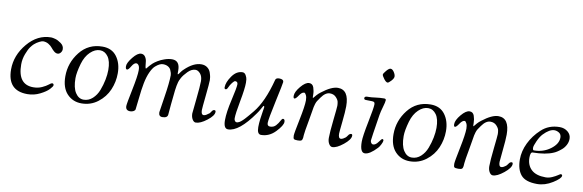

<svg xmlns="http://www.w3.org/2000/svg" viewBox="-48 -1034 4357 1434"><g transform="rotate(10 2130.5 -317.0)"><path d="M32 -149Q32 -256 107.5 -346Q183 -436 286 -436Q296 -436 317 -430.5Q338 -425 362 -407.5Q386 -390 386 -364Q386 -349 376 -337Q366 -325 353 -325Q339 -325 325.5 -336.5Q312 -348 302 -361Q292 -374 273.5 -385.5Q255 -397 231 -397Q223 -397 203.5 -387.5Q184 -378 166 -362Q156 -353 143 -335.5Q130 -318 115 -279Q100 -240 100 -199Q100 -46 218 -46Q254 -46 283.5 -59.5Q313 -73 329.5 -86.5Q346 -100 352 -100Q365 -100 365 -87Q365 -78 344 -55.5Q323 -33 278 -10.5Q233 12 183 12Q32 12 32 -149Z M440 -169Q440 -271 504.5 -353Q569 -435 676 -435Q747 -435 784.5 -384.5Q822 -334 822 -258Q822 -193 796.5 -133Q771 -73 717 -31.5Q663 10 593 10Q527 10 483.5 -36Q440 -82 440 -169ZM517 -168Q517 -96 541.5 -58Q566 -20 604 -20Q642 -20 671.5 -47Q701 -74 716.5 -114.5Q732 -155 740 -195.5Q748 -236 748 -270Q748 -337 723.5 -371Q699 -405 662 -405Q624 -405 589 -371.5Q554 -338 537 -280Q517 -210 517 -168Z M873 -322Q873 -347 907.5 -390Q942 -433 969 -433Q989 -433 1000 -417Q1011 -401 1013 -381.5Q1015 -362 1017 -346Q1019 -330 1023 -330Q1025 -330 1029.5 -336Q1034 -342 1043 -352.5Q1052 -363 1064.5 -374.5Q1077 -386 1098.5 -399Q1120 -412 1146 -421Q1177 -432 1204 -432Q1263 -432 1263 -358V-337Q1263 -329 1265 -329Q1268 -329 1272 -334.5Q1276 -340 1284 -351Q1292 -362 1302 -371Q1366 -433 1426 -433Q1453 -433 1471.5 -419Q1490 -405 1497 -384Q1504 -363 1506 -350Q1508 -337 1508 -327Q1508 -303 1498 -207.5Q1488 -112 1488 -97Q1488 -62 1508 -62Q1516 -62 1526.5 -68Q1537 -74 1544 -80L1551 -85Q1554 -89 1558.5 -95.5Q1563 -102 1565 -105Q1567 -108 1571.5 -110.5Q1576 -113 1581 -113Q1591 -113 1591 -101Q1591 -72 1542 -34.5Q1493 3 1459 3Q1444 3 1433 -15.5Q1422 -34 1422 -60Q1422 -64 1433 -168Q1444 -272 1444 -308Q1444 -344 1426.5 -364.5Q1409 -385 1390 -385Q1360 -385 1332 -356.5Q1304 -328 1291.5 -304.5Q1279 -281 1277 -271Q1270 -247 1265 -207Q1260 -167 1253.5 -96.5Q1247 -26 1247 -21Q1245 6 1206 6Q1178 6 1178 -26Q1178 -30 1196 -143.5Q1214 -257 1214 -313Q1214 -320 1211.5 -329.5Q1209 -339 1203 -352.5Q1197 -366 1181.5 -375Q1166 -384 1143 -384Q1132 -384 1118.5 -378Q1105 -372 1087 -356.5Q1069 -341 1052.5 -305Q1036 -269 1026 -218Q1017 -173 1009.5 -100Q1002 -27 1000 -17Q999 -8 987.5 -1.5Q976 5 962 5Q927 5 927 -29Q927 -46 949.5 -155Q972 -264 972 -307Q972 -333 964 -344.5Q956 -356 946 -356Q929 -356 912 -327Q895 -298 885 -298Q873 -298 873 -322Z M1626 -294Q1626 -332 1659.5 -380Q1693 -428 1739 -428Q1755 -428 1764.5 -411Q1774 -394 1775.5 -380.5Q1777 -367 1777 -355Q1777 -310 1758.5 -212.5Q1740 -115 1740 -79Q1740 -67 1746 -59.5Q1752 -52 1758 -52Q1763 -52 1768.5 -53.5Q1774 -55 1780 -58.5Q1786 -62 1791 -66Q1796 -70 1803.5 -77Q1811 -84 1815.5 -89Q1820 -94 1828.5 -103.5Q1837 -113 1842 -119Q1847 -125 1857 -137Q1867 -149 1872 -155Q1943 -241 1988 -414Q1992 -430 2017 -430Q2050 -430 2050 -408Q2050 -398 2019.5 -257Q1989 -116 1989 -88Q1989 -64 2011 -64Q2038 -64 2054.5 -82.5Q2071 -101 2080 -119.5Q2089 -138 2097 -138Q2111 -138 2111 -117Q2111 -90 2064 -40.5Q2017 9 1955 9Q1925 9 1925 -45Q1925 -73 1929.5 -109Q1934 -145 1938.5 -170Q1943 -195 1943 -197Q1943 -208 1938 -208Q1936 -208 1932 -201.5Q1928 -195 1919 -178.5Q1910 -162 1897 -144Q1788 11 1705 11Q1671 11 1671 -53Q1671 -113 1693.5 -210Q1716 -307 1716 -332Q1716 -353 1696 -353Q1689 -353 1675 -335.5Q1661 -318 1651 -295Q1645 -281 1636 -281Q1626 -281 1626 -294Z M2145 -321Q2145 -351 2180 -393Q2215 -435 2243 -435Q2269 -435 2278 -408.5Q2287 -382 2287 -356Q2287 -330 2289 -330Q2291 -330 2295.5 -336Q2300 -342 2311.5 -355Q2323 -368 2339 -380Q2412 -437 2461 -437Q2545 -437 2545 -312Q2545 -272 2536.5 -193Q2528 -114 2528 -102Q2528 -66 2547 -66Q2555 -66 2565 -71.5Q2575 -77 2581 -82L2587 -88Q2590 -91 2594.5 -98Q2599 -105 2601.5 -107.5Q2604 -110 2608.5 -112.5Q2613 -115 2618 -115Q2627 -115 2627 -103Q2627 -74 2577.5 -34Q2528 6 2495 6Q2480 6 2469 -12.5Q2458 -31 2458 -57Q2458 -100 2468.5 -195Q2479 -290 2479 -304Q2479 -318 2476 -333.5Q2473 -349 2455.5 -367.5Q2438 -386 2409 -386Q2375 -386 2344 -342Q2330 -322 2324 -313Q2318 -304 2313 -288.5Q2308 -273 2306.5 -264Q2305 -255 2299.5 -222.5Q2294 -190 2289 -161Q2280 -114 2275.5 -84.5Q2271 -55 2270.5 -46.5Q2270 -38 2269.5 -32.5Q2269 -27 2269 -24Q2267 -8 2259.5 -3Q2252 2 2232 2Q2210 2 2203.5 -3Q2197 -8 2197 -29Q2197 -46 2219 -153Q2241 -260 2241 -303Q2241 -327 2233.5 -342.5Q2226 -358 2218 -358Q2201 -358 2182.5 -330Q2164 -302 2154 -302Q2145 -302 2145 -321Z M2773 -593Q2773 -601 2792 -623.5Q2811 -646 2823 -646Q2837 -646 2849.5 -627Q2862 -608 2862 -593Q2862 -579 2844 -559.5Q2826 -540 2818 -540Q2806 -540 2789.5 -562Q2773 -584 2773 -593ZM2667 -396Q2667 -410 2690 -410H2700Q2718 -410 2750.5 -414.5Q2783 -419 2814 -419Q2828 -419 2828 -408Q2828 -395 2816.5 -356Q2805 -317 2801 -292Q2771 -103 2771 -93Q2771 -83 2777 -74.5Q2783 -66 2791 -66Q2811 -66 2829.5 -92Q2848 -118 2853 -118Q2863 -118 2863 -107Q2863 -98 2853 -78Q2843 -58 2834 -49Q2779 10 2742 10Q2705 10 2705 -73Q2705 -113 2727.5 -224.5Q2750 -336 2750 -362Q2750 -374 2745 -378.5Q2740 -383 2726 -383Q2714 -383 2698.5 -383.5Q2683 -384 2681 -384Q2667 -384 2667 -396Z M2929 -169Q2929 -271 2993.5 -353Q3058 -435 3165 -435Q3236 -435 3273.5 -384.5Q3311 -334 3311 -258Q3311 -193 3285.5 -133Q3260 -73 3206 -31.5Q3152 10 3082 10Q3016 10 2972.5 -36Q2929 -82 2929 -169ZM3006 -168Q3006 -96 3030.5 -58Q3055 -20 3093 -20Q3131 -20 3160.5 -47Q3190 -74 3205.5 -114.5Q3221 -155 3229 -195.5Q3237 -236 3237 -270Q3237 -337 3212.5 -371Q3188 -405 3151 -405Q3113 -405 3078 -371.5Q3043 -338 3026 -280Q3006 -210 3006 -168Z M3362 -321Q3362 -351 3397 -393Q3432 -435 3460 -435Q3486 -435 3495 -408.5Q3504 -382 3504 -356Q3504 -330 3506 -330Q3508 -330 3512.5 -336Q3517 -342 3528.5 -355Q3540 -368 3556 -380Q3629 -437 3678 -437Q3762 -437 3762 -312Q3762 -272 3753.5 -193Q3745 -114 3745 -102Q3745 -66 3764 -66Q3772 -66 3782 -71.5Q3792 -77 3798 -82L3804 -88Q3807 -91 3811.5 -98Q3816 -105 3818.5 -107.5Q3821 -110 3825.5 -112.5Q3830 -115 3835 -115Q3844 -115 3844 -103Q3844 -74 3794.5 -34Q3745 6 3712 6Q3697 6 3686 -12.5Q3675 -31 3675 -57Q3675 -100 3685.5 -195Q3696 -290 3696 -304Q3696 -318 3693 -333.5Q3690 -349 3672.5 -367.5Q3655 -386 3626 -386Q3592 -386 3561 -342Q3547 -322 3541 -313Q3535 -304 3530 -288.5Q3525 -273 3523.5 -264Q3522 -255 3516.5 -222.5Q3511 -190 3506 -161Q3497 -114 3492.5 -84.5Q3488 -55 3487.5 -46.5Q3487 -38 3486.5 -32.5Q3486 -27 3486 -24Q3484 -8 3476.5 -3Q3469 2 3449 2Q3427 2 3420.5 -3Q3414 -8 3414 -29Q3414 -46 3436 -153Q3458 -260 3458 -303Q3458 -327 3450.5 -342.5Q3443 -358 3435 -358Q3418 -358 3399.5 -330Q3381 -302 3371 -302Q3362 -302 3362 -321Z M3891 -147Q3891 -210 3921 -272Q3951 -334 4004 -383Q4060 -436 4143 -436Q4179 -436 4204.5 -415Q4230 -394 4230 -362Q4230 -337 4218 -314.5Q4206 -292 4188 -277Q4170 -262 4156.5 -253.5Q4143 -245 4133 -241Q4075 -215 3976 -214Q3959 -214 3959 -173Q3959 -115 3995 -81.5Q4031 -48 4103 -48Q4128 -48 4152.5 -59Q4177 -70 4192.5 -80.5Q4208 -91 4211 -91Q4223 -91 4223 -81Q4223 -60 4165.5 -24Q4108 12 4049 12Q3960 12 3925.5 -30Q3891 -72 3891 -147ZM3973 -251Q3973 -231 3982 -231Q4053 -231 4107 -271Q4161 -311 4161 -359Q4161 -384 4143.5 -395Q4126 -406 4108 -406Q4071 -406 4026 -359Q4006 -338 3989.5 -301Q3973 -264 3973 -251Z"/></g></svg>

Font: OFL Sorts Mill Goudy TT
Style: Italic
Weight: 500
Italic angle: -6°
Version: Version 003.000